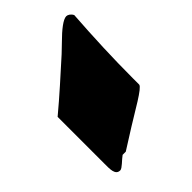

<svg xmlns="http://www.w3.org/2000/svg" viewBox="-107 -1003 461 461"><g transform="rotate(45 123.5 -772.5)"><path d="M-62.5 -857.4C-62.5 -846.7 -46.9 -827.1 -26.4 -806.6L-5.9 -785.2C28 -747.4 61.3 -711 93.8 -671.9H252C271.5 -671.9 291 -670.9 291 -687.5C291 -694.3 275.4 -708 268.6 -717.8V-728.5C246.3 -763.2 224.6 -798.5 203.1 -834C191.4 -852.5 182.6 -864.3 177.7 -865.2H158.2C87.9 -865.2 19.5 -868.2 -50.8 -873C-58.6 -869.1 -62.5 -862.3 -62.5 -857.4Z"/></g></svg>

Font: Bowlby One SC
Style: Regular
Weight: 400
Width: 1
Version: Version 1.2